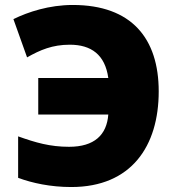

<svg xmlns="http://www.w3.org/2000/svg" viewBox="-20 -743 710 773"><path d="M261 -563C347 -563 403 -523 416 -429H134V-282H416C410 -200 360 -152 258 -152C181 -152 123 -169 53 -194V-27C110 -6 183 10 267 10C509 10 619 -155 619 -375C619 -588 510 -723 273 -723C178 -723 93 -695 34 -666L89 -512C142 -542 191 -563 261 -563Z"/></svg>

Font: Noto Sans UI Black
Style: Regular
Weight: 900
Designer: Monotype Design Team
Foundry: Monotype Imaging Inc.
Version: Version 1.901